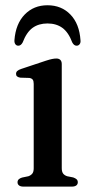

<svg xmlns="http://www.w3.org/2000/svg" viewBox="-20 -692 340 712"><path d="M209 -454.5V-68.5Q209 -55 214.2 -48.2Q219.5 -41.5 229 -38.5L251.5 -34Q260 -31 264.2 -27Q268.5 -23 268.5 -16Q268.5 -8.5 262.8 -4.2Q257 0 246.5 0H66.5Q56.5 0 50.8 -4.2Q45 -8.5 45 -16Q45 -22.5 49.2 -26.8Q53.5 -31 61.5 -33.5L85.5 -38.5Q95 -42 100 -48.5Q105 -55 105 -68V-381Q105 -392 101.2 -396.8Q97.5 -401.5 89 -403L55 -404Q47 -405.5 43.2 -408.8Q39.5 -412 39.5 -418Q39.5 -424.5 44 -428.8Q48.5 -433 59 -436.5L150.5 -467Q164.5 -471.5 173 -473.2Q181.5 -475 189.5 -475Q198.5 -475 203.8 -469.8Q209 -464.5 209 -454.5ZM156 -605Q123.5 -605 101 -588.8Q78.5 -572.5 64 -534.5Q57.5 -522.5 48 -522.5Q41 -522.5 37 -528Q33 -533.5 33.5 -542.5Q38 -603.5 71.5 -638Q105 -672.5 156 -672.5Q208 -672.5 241.2 -638Q274.5 -603.5 278.5 -542.5Q279.5 -533.5 275.2 -528Q271 -522.5 264 -522.5Q254.5 -522.5 248 -534.5Q234 -572 211.5 -588.5Q189 -605 156 -605Z"/></svg>

Font: Fraunces 16pt
Style: Regular
Weight: 400
Version: Version 1.000;[b76b70a41]